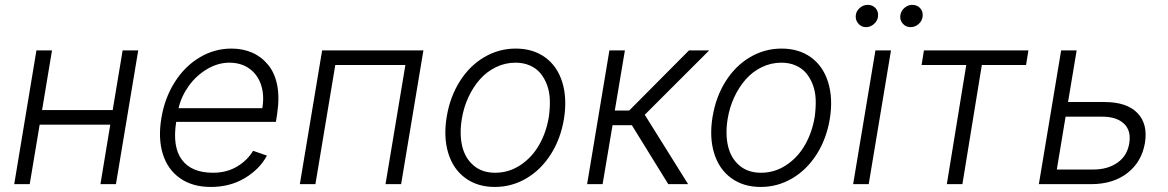

<svg xmlns="http://www.w3.org/2000/svg" viewBox="-20 -751 4762 783"><path d="M192.1 -545.5 151.6 -302.2H439.6L480.1 -545.5H543.7L452.8 0H389.6L429.7 -242.5H141.7L101.2 0H38L128.6 -545.5Z M839.8 11.4Q764.6 11.4 714 -24.3Q663.4 -60 643.8 -123.6Q624.3 -187.1 638.1 -269.5Q651.6 -351.2 692.5 -415.8Q733.3 -480.5 793.9 -516.7Q854.4 -552.9 924 -552.9Q969.5 -552.9 1007.3 -536.8Q1045.1 -520.6 1072.8 -487.4Q1100.5 -454.2 1110.4 -403.8Q1120.4 -353.3 1110.1 -285.2L1105.1 -253.9H698.5Q682.5 -152.3 721.8 -99.4Q761 -46.5 848.7 -46.5Q904.1 -46.5 946.4 -71.6Q988.6 -96.6 1012.1 -136L1068.5 -116.5Q1039.4 -61.4 978.9 -25Q918.3 11.4 839.8 11.4ZM708.1 -309.7H1049.7Q1058.6 -361.9 1044.9 -404.1Q1031.2 -446.4 997.3 -470.9Q963.4 -495.4 915.5 -495.4Q868.6 -495.4 824.4 -469.1Q780.2 -442.8 749.8 -400.6Q719.5 -358.3 708.1 -309.7Z M1202.8 0 1293.7 -545.5H1706.7L1615.8 0H1552.2L1633.2 -485.8H1347.3L1266.3 0Z M1998.2 11.4Q1927.2 11.4 1877.7 -24.9Q1828.1 -61.1 1808.1 -126.4Q1788 -191.8 1801.8 -275.2Q1815.3 -356.5 1855.5 -419.9Q1895.6 -483.3 1955.1 -518.1Q2014.6 -552.9 2083.1 -552.9Q2154.1 -552.9 2203.7 -516.7Q2253.2 -480.5 2273.3 -415Q2293.3 -349.4 2279.8 -265.6Q2266.3 -184.7 2226.2 -121.6Q2186.1 -58.6 2126.6 -23.6Q2067.1 11.4 1998.2 11.4ZM1999.3 -46.5Q2055.4 -46.5 2102.5 -77.8Q2149.5 -109 2178.8 -160.3Q2208.1 -211.6 2218.4 -275.2Q2223.4 -311.4 2222.3 -344.1Q2221.2 -376.8 2210.9 -404.5Q2200.6 -432.2 2183.8 -452.4Q2166.9 -472.7 2140.8 -484Q2114.7 -495.4 2082.4 -495.4Q2040.1 -495.4 2002.5 -477.1Q1964.8 -458.8 1937 -427.2Q1909.1 -395.6 1889.9 -354Q1870.7 -312.5 1863.3 -265.6Q1853.3 -204.9 1864.7 -155.7Q1876.1 -106.5 1910.9 -76.5Q1945.7 -46.5 1999.3 -46.5Z M2374.3 0 2465.2 -545.5H2528.4L2487.2 -300.1H2545.8L2789.8 -545.5H2872.2L2609.4 -283L2786.2 0H2705.3L2556.8 -240.4H2478L2437.5 0Z M3082.4 11.4Q3011.4 11.4 2961.8 -24.9Q2912.3 -61.1 2892.2 -126.4Q2872.2 -191.8 2886 -275.2Q2899.5 -356.5 2939.6 -419.9Q2979.8 -483.3 3039.2 -518.1Q3098.7 -552.9 3167.3 -552.9Q3238.3 -552.9 3287.8 -516.7Q3337.4 -480.5 3357.4 -415Q3377.5 -349.4 3364 -265.6Q3350.5 -184.7 3310.4 -121.6Q3270.2 -58.6 3210.8 -23.6Q3151.3 11.4 3082.4 11.4ZM3083.5 -46.5Q3139.6 -46.5 3186.6 -77.8Q3233.7 -109 3263 -160.3Q3292.3 -211.6 3302.6 -275.2Q3307.5 -311.4 3306.5 -344.1Q3305.4 -376.8 3295.1 -404.5Q3284.8 -432.2 3267.9 -452.4Q3251.1 -472.7 3225 -484Q3198.9 -495.4 3166.5 -495.4Q3124.3 -495.4 3086.6 -477.1Q3049 -458.8 3021.1 -427.2Q2993.3 -395.6 2974.1 -354Q2954.9 -312.5 2947.4 -265.6Q2937.5 -204.9 2948.9 -155.7Q2960.2 -106.5 2995 -76.5Q3029.8 -46.5 3083.5 -46.5Z M3459.2 0 3550.1 -545.5H3613.6L3522.7 0ZM3693.2 -640.3Q3673.7 -640.3 3661 -655.4Q3648.4 -670.5 3652 -690.3Q3655.2 -707.7 3669.2 -719.5Q3683.2 -731.2 3699.9 -731.2Q3721.2 -731.2 3733.5 -716.6Q3745.7 -702.1 3742.2 -681.1Q3739.3 -664.1 3725.3 -652.2Q3711.3 -640.3 3693.2 -640.3ZM3511.4 -640.3Q3492.2 -640.3 3479.8 -655.4Q3467.3 -670.5 3470.2 -690.3Q3472.7 -707.4 3487 -719.3Q3501.4 -731.2 3518.1 -731.2Q3539.4 -731.2 3551.5 -716.8Q3563.6 -702.4 3560.4 -681.1Q3557.5 -664.8 3543.5 -652.5Q3529.5 -640.3 3511.4 -640.3Z M3738.3 -485.8 3747.9 -545.5H4174L4164.4 -485.8H3984L3904.8 0H3841.3L3920.5 -485.8Z M4335.6 -334.9H4484.4Q4575.3 -334.9 4618.6 -290.1Q4661.9 -245.4 4649.1 -167.6Q4636 -90.9 4577.9 -45.5Q4519.9 0 4428.6 0H4216.6L4307.5 -545.5H4370.7ZM4325.6 -275.2 4289.8 -59.7H4438.6Q4497.5 -59.7 4537.3 -87.7Q4577.1 -115.8 4585.2 -166.5Q4593.8 -218 4563.7 -246.6Q4533.7 -275.2 4474.8 -275.2Z"/></svg>

Font: Karasuma Gothic
Style: Light Italic
Weight: 300
Italic angle: 9.39998°
Designer: Rasmus Andersson / Ryoko Nishizuka
Foundry: rsms
Version: Version 1.00